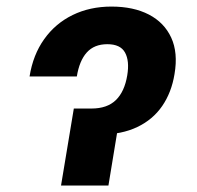

<svg xmlns="http://www.w3.org/2000/svg" viewBox="-20 -573 609 593"><path d="M71.3 -336.9Q82 -403.8 116.5 -452.1Q150.9 -500.5 204.3 -526.6Q257.8 -552.7 324.2 -552.7Q392.1 -552.7 439.7 -528.1Q487.3 -503.4 508.8 -456.8Q530.3 -410.2 519 -344.2Q509.8 -287.6 481 -245.6Q452.1 -203.6 404.1 -180.7Q356 -157.7 289.1 -157.2H217.3L231 -237.8H262.7Q311 -237.8 337.9 -263.9Q364.7 -290 373 -340.3Q380.4 -384.8 366.2 -410.6Q352.1 -436.5 311.5 -436.5Q271 -436.5 248 -410.9Q225.1 -385.3 217.3 -336.9ZM208 -237.8H354L314.9 0H168.5Z"/></svg>

Font: Inter 18pt
Style: Bold Italic
Weight: 700
Italic angle: -9.3988°
Designer: Rasmus Andersson
Foundry: rsms
Version: Version 4.001;git-66647c0bb